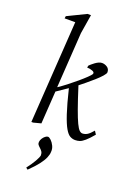

<svg xmlns="http://www.w3.org/2000/svg" viewBox="-176 -765 793 1102"><g transform="rotate(20 220.5 -214.0)"><path d="M68 0 109 -624H44L46 -638L159 -693H180L161 -576L139 -238Q162 -253 189 -274Q216 -295 241.5 -316.5Q267 -338 284.5 -355Q302 -372 306 -379Q311 -391 294.5 -397Q278 -403 262 -403L265 -416Q269 -420 276.5 -426.5Q284 -433 293.5 -440Q303 -447 313.5 -452Q324 -457 334 -457Q351 -457 366 -447Q381 -437 381 -417Q381 -409 366.5 -392.5Q352 -376 330 -356.5Q308 -337 286 -319Q264 -301 250 -290Q276 -208 294 -158Q312 -108 324.5 -82Q337 -56 346.5 -47Q356 -38 365 -38Q380 -38 394 -46Q408 -54 428 -78L441 -58Q415 -27 397.5 -12Q380 3 367 7.5Q354 12 339 12Q323 12 308 4Q293 -4 277.5 -30.5Q262 -57 244 -111Q226 -165 204 -256L138 -211L125 -12L79 0ZM141 265 130 256Q154 225 168.5 199.5Q183 174 185 162Q185 148 179.5 139.5Q174 131 166 124Q158 117 152.5 110Q147 103 148 93Q149 82 155.5 71.5Q162 61 171 54Q180 47 187 47Q195 47 206.5 58Q218 69 226.5 86.5Q235 104 233 123Q233 138 224.5 158.5Q216 179 196 205Q176 231 141 265Z"/></g></svg>

Font: Ancizar Serif Light
Style: Italic
Weight: 300
Italic angle: -4°
Designer: Cesar Puertas, Viviana Monsalve, Julian Moncada, Julian Prieto, Jose Castro, Felipe Aragon, Mariel Hernandez, Sara Alarc
Version: Version 8.100